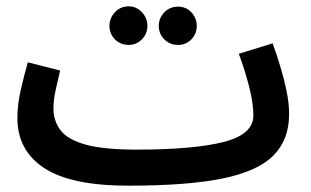

<svg xmlns="http://www.w3.org/2000/svg" viewBox="-20 -566 984 607"><path d="M385 21Q205 21 120 -34.5Q35 -90 35 -193Q35 -236 46 -283.5Q57 -331 68 -369L170 -343Q164 -317 156.5 -284Q149 -251 149 -223Q149 -183 172 -153.5Q195 -124 252 -108.5Q309 -93 411 -93V-92V-93Q592 -93 686.5 -117Q781 -141 781 -201Q781 -239 768 -290.5Q755 -342 735 -396L842 -429Q854 -396 866 -356.5Q878 -317 886 -278Q894 -239 894 -205Q894 -125 845 -75Q796 -25 685 -2Q574 21 386 21ZM387 -424Q361 -424 343.5 -441.5Q326 -459 326 -484Q326 -509 343.5 -527.5Q361 -546 387 -546Q411 -546 428.5 -527.5Q446 -509 446 -484Q446 -459 428.5 -441.5Q411 -424 387 -424ZM543 -424Q517 -424 499.5 -441.5Q482 -459 482 -484Q482 -509 499.5 -527Q517 -545 543 -545Q568 -545 585 -527Q602 -509 602 -484Q602 -459 585 -441.5Q568 -424 543 -424Z"/></svg>

Font: Noto Sans Arabic UI SmCn SmBd
Style: Regular
Weight: 600
Width: 4
Designer: Monotype Design Team, Nadine Chahine and Nizar Qandah
Foundry: Monotype Imaging Inc.
Version: Version 2.010; ttfautohint (v1.8.4.7-5d5b)